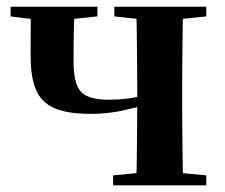

<svg xmlns="http://www.w3.org/2000/svg" viewBox="-20 -556 676 576"><path d="M251.6 -214.4Q182.1 -214.4 142.8 -231.7Q103.6 -249 87.8 -287.1Q71.9 -325.2 71.9 -385.6Q71.9 -433.1 72.1 -468Q72.2 -502.8 73.2 -535.7H203.6Q202.3 -499.4 201.4 -460.7Q200.6 -422.1 200.6 -371.3Q200.6 -305.7 222.4 -281.3Q244.2 -256.9 306 -256.9Q340.7 -256.9 371.2 -261.5Q401.7 -266 440.6 -277.1V-247.6Q394.6 -234.6 349 -224.5Q303.3 -214.4 251.6 -214.4ZM388.7 0Q389.7 -25.5 390.2 -67.4Q390.7 -109.4 391.2 -155.6Q391.7 -201.8 391.7 -238.1V-301.2Q391.7 -335.7 391.2 -381Q390.7 -426.4 390.2 -468.7Q389.7 -511 388.7 -535.7H529.5Q528.5 -511 528 -468.7Q527.5 -426.4 527 -381Q526.5 -335.7 526.5 -301.2V-234.8Q526.5 -200 527 -154.7Q527.5 -109.4 528 -67.4Q528.5 -25.5 529.5 0ZM11.8 -506.8V-535.7H272.2V-506.8L165.8 -495.5H102.4ZM319.3 0V-29.9L426.8 -40.2H489.1L598.9 -29.9V0ZM323 -506.8V-535.7H598.9V-506.8L490.4 -495.5H428.1Z"/></svg>

Font: Source Han Serif JP VF
Style: Regular
Weight: 250
Designer: Ryoko NISHIZUKA 西塚涼子 (kana & ideographs); Frank Grießhammer (Latin, Greek & Cyrillic); Wenlong ZHANG 张文龙 (bopomofo); San
Foundry: Adobe
Version: Version 2.001;hotconv 1.1.0;makeotfexe 2.6.0